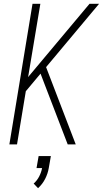

<svg xmlns="http://www.w3.org/2000/svg" viewBox="-20 -755 540 1004"><path d="M29 0 150 -735H191L127 -352L448 -735H498L221 -404L376 0H334L213 -315L192 -370L115 -278L69 0ZM179 229 156 205Q174 189 185 167.5Q196 146 200 124H171L182 61H246L235 124Q230 153 216 180.5Q202 208 179 229Z"/></svg>

Font: Iosevka SS04 XLt Obl
Style: Regular
Weight: 200
Italic angle: -9°
Monospace: yes
Designer: Belleve Invis
Foundry: Belleve Invis
Version: Version 19.0.0; ttfautohint (v1.8.4)